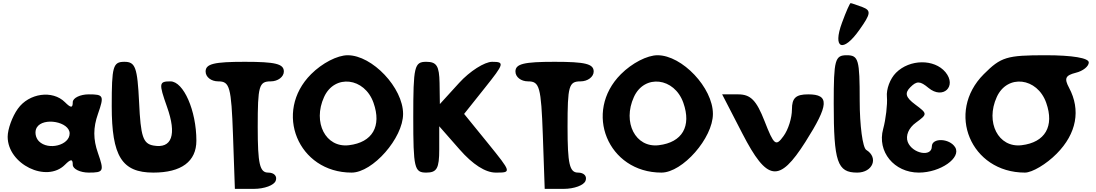

<svg xmlns="http://www.w3.org/2000/svg" viewBox="-20 -1153 7006 1227"><path d="M94 -458C58 -408 29 -327 29 -279C29 -104 277 18 395 -100C433 -138 445 -138 445 -100C445 -73 493 -50 547 -50C642 -50 647 -58 606 -175C575 -263 575 -337 606 -425C647 -542 642 -550 547 -550C493 -550 445 -527 445 -500C445 -462 433 -462 395 -500C316 -579 165 -558 94 -458ZM425 -300C425 -225 289 -190 229 -250C206 -273 200 -313 215 -338C256 -406 425 -375 425 -300Z M694 -475C694 -154 759 -50 960 -50C1139 -50 1235 -121 1235 -254C1235 -446 1153 -633 1069 -633C996 -633 994 -621 1047 -471C1111 -292 1079 -201 960 -223C894 -235 879 -281 869 -498C858 -723 845 -758 775 -758C702 -758 694 -729 694 -475Z M1294 -696C1294 -661 1329 -633 1375 -633C1448 -633 1458 -598 1469 -290L1481 54H1602C1669 54 1732 31 1742 2C1753 -27 1732 -50 1694 -50C1640 -50 1627 -104 1627 -342C1627 -604 1635 -633 1710 -633C1756 -633 1794 -662 1794 -696C1794 -745 1740 -758 1544 -758C1348 -758 1294 -745 1294 -696Z M1968 -679C1726 -437 1885 -50 2227 -50C2362 -50 2556 -271 2556 -425C2556 -592 2359 -800 2202 -800C2136 -800 2039 -750 1968 -679ZM2367 -496C2420 -346 2360 -243 2210 -225C2061 -207 1977 -371 2051 -533C2118 -681 2310 -658 2367 -496Z M2621 -404C2621 -79 2628 -50 2704 -50C2772 -50 2787 -77 2787 -198V-346L2917 -198C3001 -102 3082 -50 3148 -50C3250 -50 3250 -50 3098 -238L2946 -425L3079 -592C3202 -746 3206 -758 3125 -758C3077 -758 2982 -698 2914 -623L2791 -488L2789 -623C2787 -731 2771 -758 2704 -758C2628 -758 2621 -729 2621 -404Z M3274 -696C3274 -661 3309 -633 3355 -633C3428 -633 3438 -598 3449 -290L3461 54H3582C3649 54 3712 31 3722 2C3733 -27 3712 -50 3674 -50C3620 -50 3607 -104 3607 -342C3607 -604 3615 -633 3690 -633C3736 -633 3774 -662 3774 -696C3774 -745 3720 -758 3524 -758C3328 -758 3274 -745 3274 -696Z M3948 -679C3706 -437 3865 -50 4207 -50C4342 -50 4536 -271 4536 -425C4536 -592 4339 -800 4182 -800C4116 -800 4019 -750 3948 -679ZM4347 -496C4400 -346 4340 -243 4190 -225C4041 -207 3957 -371 4031 -533C4098 -681 4290 -658 4347 -496Z M4724 -300C4883 8 4959 18 5127 -246C5278 -484 5282 -550 5145 -550C5066 -550 5041 -527 5041 -454C5041 -400 5018 -325 4987 -283C4938 -215 4926 -225 4866 -379C4814 -512 4777 -550 4697 -550H4595Z M5308 -492C5308 -117 5331 -50 5458 -50C5558 -50 5596 -146 5516 -195C5493 -209 5474 -352 5474 -510C5474 -772 5467 -800 5391 -800C5316 -800 5308 -771 5308 -492ZM5361 -1008C5299 -841 5367 -813 5472 -962C5546 -1066 5548 -1086 5491 -1108C5453 -1122 5421 -1133 5416 -1133C5411 -1133 5387 -1079 5361 -1008Z M5706 -688C5668 -650 5643 -583 5648 -533C5652 -486 5641 -391 5624 -329C5584 -184 5694 -50 5852 -50C5990 -50 6125 -145 6084 -212C6048 -270 5935 -274 5935 -217C5935 -147 5810 -171 5781 -246C5766 -286 5787 -336 5833 -369C5908 -424 5908 -426 5829 -485C5767 -531 5760 -558 5798 -596C5839 -637 5860 -636 5914 -591C6006 -515 6097 -601 6022 -692C5951 -777 5794 -776 5706 -688Z M6267 -679C6023 -435 6184 -50 6530 -50C6576 -50 6667 -104 6733 -171C6860 -299 6888 -450 6812 -592C6780 -652 6788 -671 6855 -688C6901 -699 6938 -729 6938 -754C6938 -782 6834 -800 6663 -800C6413 -800 6377 -789 6267 -679ZM6666 -496C6719 -346 6659 -243 6509 -225C6360 -207 6276 -371 6350 -533C6417 -681 6609 -658 6666 -496Z"/></svg>

Font: Hussar Skorodowane
Style: Bold
Weight: 700
Foundry: Cannot Into Space Fonts
Version: Version 0.892